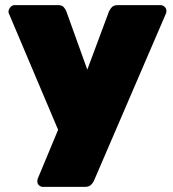

<svg xmlns="http://www.w3.org/2000/svg" viewBox="-20 -540 676 750"><path d="M148 190Q139 190 132.5 184Q126 178 126 169Q126 167 126 164.5Q126 162 127 159L207 -33L14 -489Q13 -492 13 -496Q15 -506 21.5 -513Q28 -520 38 -520H207Q222 -520 229 -512Q236 -504 239 -496L321 -268L406 -496Q410 -505 417.5 -512.5Q425 -520 440 -520H607Q616 -520 623 -513.5Q630 -507 630 -499Q630 -493 629 -489L347 166Q343 175 335 182.5Q327 190 312 190Z"/></svg>

Font: Rubik Black
Style: Regular
Weight: 900
Designer: Hubert and Fischer
Foundry: Hubert and Fischer
Version: Version 2.300;gftools[0.9.30]